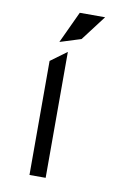

<svg xmlns="http://www.w3.org/2000/svg" viewBox="-93 -911 680 970"><g transform="rotate(10 246.5 -425.5)"><path d="M268 -722 366 -851H236L160 -688ZM211 0V-646L128 -585V0Z"/></g></svg>

Font: Charger Monospace
Style: Regular
Weight: 400
Designer: Jasper
Foundry: Cannot Into Space Fonts
Version: Version 0.980